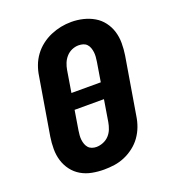

<svg xmlns="http://www.w3.org/2000/svg" viewBox="-136 -852 873 965"><g transform="rotate(-20 300.0 -369.0)"><path d="M256 8Q224 8 192.5 2Q161 -4 134.5 -19.5Q108 -35 89.5 -59.5Q71 -84 62 -113.5Q53 -143 53 -175.5Q53 -208 58 -240L109 -545Q113 -573 123 -600Q133 -627 150.5 -651Q168 -675 192 -693.5Q216 -712 243 -723.5Q270 -735 297.5 -740.5Q325 -746 354 -746Q386 -746 417 -738.5Q448 -731 474.5 -715.5Q501 -700 519.5 -675.5Q538 -651 547 -621.5Q556 -592 556 -559.5Q556 -527 551 -495L500 -190Q496 -162 486 -135Q476 -108 459 -84Q442 -60 418 -41.5Q394 -23 367 -11.5Q340 0 312 4Q284 8 256 8ZM390 -410 407 -514Q409 -527 410 -539.5Q411 -552 409.5 -564Q408 -576 404 -587.5Q400 -599 392 -607.5Q384 -616 372.5 -619.5Q361 -623 348 -623Q330 -623 312.5 -615.5Q295 -608 282 -593.5Q269 -579 262 -561.5Q255 -544 252 -526L233 -410ZM259 -112Q277 -112 295.5 -119.5Q314 -127 327 -141Q340 -155 347 -173Q354 -191 357 -209L376 -325H219L202 -221Q200 -208 199 -195.5Q198 -183 199.5 -171Q201 -159 205 -148Q209 -137 216.5 -128.5Q224 -120 235.5 -116Q247 -112 259 -112Z"/></g></svg>

Font: Iosevka Curly Slab HvExObl
Style: Regular
Weight: 900
Width: 7
Italic angle: -9°
Monospace: yes
Designer: Belleve Invis
Foundry: Belleve Invis
Version: Version 11.1.0; ttfautohint (v1.8.3)